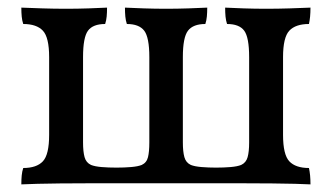

<svg xmlns="http://www.w3.org/2000/svg" viewBox="-20 -481 871 504"><path d="M36 3Q36 -10 37 -20.5Q38 -31 41 -40Q76 -40 92.5 -57.5Q109 -75 109 -127V-331Q109 -383 92.5 -400.5Q76 -418 41 -418Q38 -427 37 -437.5Q36 -448 36 -461Q61 -460 91.5 -459Q122 -458 154 -458Q183 -458 212.5 -459Q242 -460 261 -461Q261 -448 260 -437.5Q259 -427 256 -418Q224 -418 211 -400.5Q198 -383 198 -331V-107Q198 -83 202 -68.5Q206 -54 219 -48Q229 -44 246.5 -42.5Q264 -41 286 -41Q306 -41 324 -42.5Q342 -44 352 -48Q365 -54 368.5 -68.5Q372 -83 372 -107V-331Q372 -383 358.5 -400.5Q345 -418 313 -418Q310 -427 309 -437.5Q308 -448 308 -461Q328 -460 357.5 -459Q387 -458 416 -458Q445 -458 474.5 -459Q504 -460 524 -461Q524 -448 523 -437.5Q522 -427 519 -418Q487 -418 473.5 -400.5Q460 -383 460 -331V-107Q460 -83 464 -68.5Q468 -54 481 -48Q491 -44 509 -42.5Q527 -41 547 -41Q568 -41 585.5 -42.5Q603 -44 613 -48Q626 -54 630 -68.5Q634 -83 634 -107V-331Q634 -383 621 -400.5Q608 -418 576 -418Q573 -427 572 -437.5Q571 -448 571 -461Q590 -460 619.5 -459Q649 -458 678 -458Q710 -458 740.5 -459Q771 -460 795 -461Q795 -448 794 -437.5Q793 -427 791 -418Q756 -418 739.5 -400.5Q723 -383 723 -331V-127Q723 -75 739.5 -57.5Q756 -40 791 -40Q793 -31 794 -20.5Q795 -10 795 3Q777 2 754.5 1.5Q732 1 694.5 0.5Q657 0 595 0H236Q174 0 137.5 0.5Q101 1 78.5 1.5Q56 2 36 3Z"/></svg>

Font: Vollkorn
Style: Regular
Weight: 400
Designer: Friedrich Althausen
Foundry: Friedrich Althausen
Version: Version 4.104